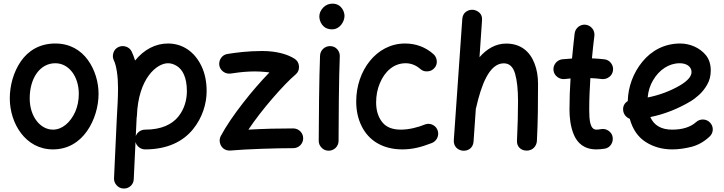

<svg xmlns="http://www.w3.org/2000/svg" viewBox="-20 -787 4048 1073"><path d="M289.1 -543.9C201.7 -543.9 137.7 -503.9 96.2 -443.8C54.7 -383.3 34.7 -307.6 34.7 -237.3C34.7 -99.1 121.1 47.9 275.9 47.9C359.9 47.9 423.3 6.8 466.3 -54.2C508.8 -115.2 530.8 -191.9 530.8 -262.7C530.8 -327.1 511.2 -396.5 471.2 -451.7C431.2 -506.8 370.6 -543.9 289.1 -543.9ZM289.1 -433.6C365.7 -433.6 420.4 -358.4 420.4 -262.7C420.4 -226.1 413.6 -192.4 400.4 -162.1C373 -101.6 327.1 -62.5 275.9 -62.5C206.1 -62.5 146 -134.3 146 -237.3C146 -350.1 203.1 -433.6 289.1 -433.6Z M669.9 266.6C685.1 267.1 698.7 262.7 710 252.4C721.2 242.2 727.1 229 727.5 213.9L737.3 6.8C743.7 30.3 765.6 47.9 791 47.9C917.5 47.9 1003.4 2.4 1057.6 -63.5C1111.8 -129.4 1134.8 -209 1134.8 -277.3C1134.8 -330.1 1125.5 -376.5 1106.4 -416.5C1068.8 -496.6 1001.5 -543.9 918.9 -543.9C848.1 -543.9 784.2 -509.3 734.9 -448.7C729.5 -466.8 723.1 -483.9 715.8 -499C709.5 -512.2 698.7 -521.5 684.1 -526.4C668.9 -531.2 654.8 -530.3 641.6 -523.9C627.9 -517.6 618.7 -506.8 613.8 -492.2C608.9 -477.1 609.9 -462.9 616.2 -449.7C623.5 -435.5 628.9 -414.1 633.3 -386.2C637.7 -357.9 639.6 -327.1 639.6 -294.4C639.6 -245.6 636.7 -190.9 632.8 -127L617.2 209C616.7 224.1 621.6 237.3 631.8 248.5C642.1 259.8 654.8 266.1 669.9 266.6ZM743.2 -120.1C743.7 -122.6 743.7 -125.5 743.7 -128.9C744.6 -132.3 745.1 -136.2 745.1 -139.6C752.9 -350.6 856.9 -433.6 918.9 -433.6C935.1 -433.6 951.2 -428.7 967.3 -418.9C999.5 -399.4 1024.4 -356 1024.4 -277.3C1024.4 -230.5 1011.2 -177.7 976.1 -134.8C940.9 -91.8 882.3 -62.5 791 -62.5C767.6 -62.5 746.6 -47.9 738.8 -26.4Z M1205.6 -421.4C1210.9 -391.6 1239.7 -371.6 1269.5 -376C1294.9 -379.9 1333 -385.3 1375.5 -387.2C1416 -389.2 1454.1 -386.2 1485.8 -382.3C1394.5 -288.6 1272 -136.7 1213.9 -26.9C1207.5 -15.1 1206.1 -2.9 1209 10.7C1214.8 37.1 1236.8 56.6 1268.1 54.2C1356.9 46.4 1520.5 41 1618.7 41C1633.8 41 1647 35.6 1658.2 24.9C1668.9 13.7 1674.3 1 1674.3 -14.2C1674.3 -44.9 1649.4 -69.3 1618.7 -69.3C1583 -69.3 1542.5 -68.8 1497.1 -67.9C1451.7 -66.4 1408.7 -64.9 1368.2 -62.5C1441.9 -173.8 1568.4 -317.4 1631.3 -370.1C1645.5 -381.8 1652.3 -397.5 1650.9 -416.5C1649.4 -435.5 1641.1 -449.7 1625 -459.5C1588.4 -482.4 1528.3 -502 1444.8 -502C1366.2 -502 1295.4 -492.7 1251 -485.4C1221.2 -481 1201.2 -452.1 1205.6 -421.4Z M1764.6 -694.8C1764.6 -669.9 1781.2 -623 1835.4 -623C1880.9 -623 1905.3 -668 1905.3 -698.2C1905.3 -723.1 1887.2 -766.6 1837.9 -766.6C1817.9 -766.6 1800.3 -759.3 1786.1 -744.6C1772 -729.5 1764.6 -712.9 1764.6 -694.8ZM1826.2 -529.3H1823.7C1795.9 -529.3 1770 -507.3 1768.6 -476.6C1763.7 -360.8 1761.2 -101.6 1761.2 0C1761.2 15.1 1766.6 27.8 1777.8 39.1C1788.6 49.8 1801.3 55.2 1816.4 55.2C1831.5 55.2 1844.7 49.8 1856 39.1C1866.7 27.8 1872.1 15.1 1872.1 0C1872.1 -101.1 1874 -360.4 1878.9 -471.7V-474.6C1878.9 -488.8 1874 -501 1864.3 -512.2C1854 -523.4 1841.3 -528.8 1826.2 -529.3Z M2407.7 -406.7C2418 -418 2422.4 -431.6 2420.9 -447.3C2419.4 -462.4 2413.1 -475.1 2401.9 -484.9C2358.4 -523.4 2304.7 -543.9 2243.7 -543.9C2082.5 -543.9 1970.7 -390.6 1970.7 -220.7C1970.7 -169.4 1980.5 -123.5 2000.5 -83C2040 -2 2118.2 47.9 2229 47.9C2284.2 47.9 2333 35.6 2389.6 13.7C2418.5 4.4 2435.1 -25.9 2426.8 -55.2C2422.4 -69.8 2413.6 -81.1 2399.9 -88.4C2386.2 -95.7 2372.1 -96.7 2357.4 -92.3C2316.4 -75.2 2265.1 -62.5 2220.2 -62.5C2172.4 -62.5 2137.2 -76.7 2115.2 -105.5C2093.3 -133.8 2082 -169.9 2082 -214.4C2082 -252.9 2088.9 -289.1 2103 -322.3C2130.4 -388.7 2181.6 -433.6 2246.6 -433.6C2276.9 -433.6 2304.7 -422.9 2329.6 -400.9C2340.8 -391.1 2354.5 -386.7 2370.1 -388.2C2385.3 -389.2 2397.9 -395.5 2407.7 -406.7Z M2566.4 55.2C2595.2 57.6 2624 40.5 2626.5 3.9L2639.2 -179.7C2640.1 -181.6 2640.6 -183.6 2641.1 -186C2668.5 -306.2 2712.4 -433.1 2795.4 -433.1C2826.2 -433.1 2847.2 -414.1 2858.4 -376C2869.6 -337.4 2875 -285.6 2875 -220.7C2875 -152.3 2873 -82 2869.1 0.5C2867.7 29.3 2888.2 54.7 2923.8 54.7C2958.5 54.7 2979 27.8 2980.5 0.5C2986.3 -108.9 2986.8 -215.8 2986.8 -319.3C2986.8 -360.4 2980.5 -397.9 2967.3 -432.1C2941.4 -500 2889.2 -543.5 2809.1 -543.5C2749 -543.5 2699.2 -512.7 2659.7 -467.3L2673.8 -672.9C2675.3 -690.9 2670.9 -705.1 2660.2 -715.3C2648.9 -725.6 2636.7 -731 2623 -732.4C2608.9 -733.4 2596.2 -729.5 2584 -721.2C2571.8 -712.4 2564.9 -698.7 2563.5 -680.7L2516.1 -3.9C2513.7 31.7 2539.1 52.7 2566.4 55.2Z M3405.8 -393.6C3407.7 -408.7 3403.8 -422.4 3394.5 -434.6C3385.3 -446.8 3373 -453.6 3357.9 -455.6C3335.9 -458 3312.5 -460 3288.1 -460.9C3292 -503.4 3296.4 -544.9 3301.8 -587.4C3305.2 -617.2 3283.7 -645 3252.9 -648.9C3223.1 -652.3 3195.3 -630.9 3191.4 -600.1C3186 -553.7 3181.2 -506.8 3176.8 -460C3158.2 -459 3139.6 -457.5 3121.6 -455.6C3091.8 -451.7 3069.8 -424.3 3073.2 -393.6C3075.2 -378.4 3082.5 -366.2 3094.7 -356.9C3106.9 -347.7 3120.1 -343.8 3135.3 -345.2C3146 -346.7 3157.2 -347.7 3168.5 -348.6C3164.6 -290.5 3162.6 -232.4 3162.6 -173.3C3162.6 -134.8 3167 -81.1 3187 -34.2C3207 13.2 3245.1 47.9 3313 47.9C3327.1 47.9 3343.3 46.4 3359.4 43.9C3374.5 41.5 3386.2 33.7 3395 21C3403.3 7.8 3406.2 -5.9 3403.8 -21C3401.4 -35.6 3393.6 -47.4 3380.9 -56.2C3368.2 -64.9 3354.5 -67.9 3339.4 -65.4C3329.6 -63.5 3320.8 -62.5 3313 -62.5C3276.9 -62.5 3272.9 -118.2 3272.9 -173.3C3272.9 -232.4 3275.4 -292 3279.3 -350.6C3302.2 -349.6 3323.7 -347.7 3343.8 -345.2C3358.9 -343.8 3372.6 -347.7 3384.8 -356.9C3397 -366.2 3403.8 -378.4 3405.8 -393.6Z M3944.8 -22.9C3956.1 -33.2 3962.4 -45.9 3963.4 -61.5C3963.9 -76.7 3959 -89.8 3948.7 -101.1C3928.7 -123.5 3893.1 -125.5 3870.6 -105C3838.9 -76.7 3794.4 -62.5 3736.3 -62.5C3675.8 -62.5 3635.3 -85.9 3614.3 -132.8C3693.4 -148.9 3769 -178.7 3841.8 -222.2C3854 -229.5 3868.7 -240.7 3886.2 -256.3C3903.3 -271.5 3918.9 -291 3932.1 -314C3945.3 -336.9 3952.1 -363.3 3952.1 -393.1C3952.1 -426.8 3943.4 -455.1 3925.8 -477.5C3890.1 -522 3833 -543.9 3781.7 -543.9C3693.4 -543.9 3621.1 -504.4 3570.3 -442.4C3519 -380.4 3490.2 -301.8 3488.3 -222.2C3469.7 -210.4 3460.9 -193.8 3462.4 -171.9C3463.9 -148.9 3479.5 -130.4 3499.5 -123C3515.6 -64 3545.4 -21 3588.9 6.8C3632.3 34.2 3681.2 47.9 3736.3 47.9C3771.5 47.9 3807.1 43 3843.8 33.7C3880.4 24.4 3914.1 5.4 3944.8 -22.9ZM3778.8 -433.6C3816.4 -433.6 3844.7 -415 3844.7 -384.3C3844.7 -360.4 3823.2 -335.4 3780.8 -310.1C3726.6 -278.3 3665.5 -255.4 3599.6 -242.2C3602.5 -277.8 3612.8 -310.1 3629.9 -338.9C3664.1 -397 3718.3 -433.6 3778.8 -433.6Z"/></svg>

Font: Mikhak SemiBold
Style: Regular
Weight: 600
Designer: Amin Abedi
Version: Version 3.2